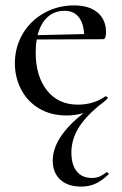

<svg xmlns="http://www.w3.org/2000/svg" viewBox="-20 -415 451 710"><path d="M375 222Q378 222 380.5 225Q383 228 381 230Q356 254 332.5 264.5Q309 275 281 275Q230 275 202.5 249Q175 223 175 179Q175 93 289 3Q259 12 227 12Q167 12 123.5 -14.5Q80 -41 57.5 -85.5Q35 -130 35 -181Q35 -240 63.5 -289Q92 -338 142.5 -366.5Q193 -395 254 -395Q310 -395 341 -368.5Q372 -342 372 -296Q372 -270 361 -270L116 -269Q112 -249 112 -220Q112 -134 153.5 -81Q195 -28 268 -28Q326 -28 370 -59H371Q374 -59 377 -55.5Q380 -52 377 -50Q365 -38 343 -22Q291 22 267.5 63Q244 104 244 149Q244 194 263.5 218.5Q283 243 320 243Q337 243 348 238Q359 233 374 222ZM119 -285 291 -289Q289 -330 270.5 -352.5Q252 -375 219 -375Q181 -375 155.5 -351.5Q130 -328 119 -285Z"/></svg>

Font: Cormorant Infant Medium
Style: Regular
Weight: 500
Designer: Christian Thalmann (Catharsis Fonts)
Version: Version 3.000